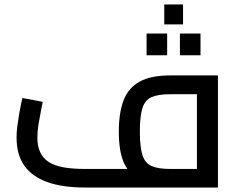

<svg xmlns="http://www.w3.org/2000/svg" viewBox="-20 -838 1078 858"><path d="M360 0Q259 0 191 -24.5Q123 -49 88.5 -98Q54 -147 54 -223Q54 -247 57.5 -274.5Q61 -302 65.5 -328Q70 -354 74 -373Q78 -392 80 -400L171 -383Q168 -367 162.5 -340Q157 -313 152 -282Q147 -251 147 -223Q147 -186 159 -159Q171 -132 196.5 -115Q222 -98 262.5 -90.5Q303 -83 362 -83H909L860 -41V-450L899 -417H741Q687 -417 657.5 -404Q628 -391 616.5 -355Q605 -319 605 -250Q605 -181 616.5 -145Q628 -109 657.5 -96Q687 -83 741 -83V-18Q655 -18 604.5 -40Q554 -62 532.5 -113Q511 -164 511 -250Q511 -335 532.5 -390.5Q554 -446 604.5 -473.5Q655 -501 741 -501H954V0ZM714 -729V-818H798V-729ZM635 -591V-688H727V-591ZM784 -591V-688H876V-591Z"/></svg>

Font: Cairo Play SemiBold
Style: Regular
Weight: 600
Designer: Mohamed Gaber, Accademia di Belle Arti di Urbino
Foundry: Kief Type Foundry, Accademia di Belle Arti di Urbino
Version: Version 3.130;gftools[0.9.24]